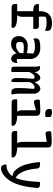

<svg xmlns="http://www.w3.org/2000/svg" viewBox="1297 -2103 1006 3640"><g transform="rotate(90 1800.0 -283.0)"><path d="M415 -766Q450 -766 476.5 -761.5Q503 -757 520.5 -749.5Q538 -742 547 -733Q557 -724 561 -709Q565 -694 565 -675Q565 -665 564.5 -654.5Q564 -644 561 -635H555Q539 -644 515 -650.5Q491 -657 463 -660.5Q435 -664 405 -664Q372 -664 346.5 -660Q321 -656 299 -646Q296 -630 294.5 -609.5Q293 -589 294 -565Q295 -541 298 -514Q298 -476 298 -436.5Q298 -397 298 -358Q298 -319 298 -280Q298 -241 298 -201Q298 -169 290.5 -146.5Q283 -124 270 -110L282 -83H192Q192 -129 192 -174Q192 -219 192 -264.5Q192 -310 192 -355Q192 -400 192 -445Q192 -490 192 -536Q192 -591 206 -633.5Q220 -676 248 -705.5Q276 -735 318 -750.5Q360 -766 415 -766ZM56 -517H461Q488 -517 502.5 -510Q517 -503 523 -488.5Q529 -474 529 -451Q529 -440 528 -429.5Q527 -419 525 -411H193Q140 -411 110 -420Q80 -429 68 -449Q56 -469 56 -502Q56 -506 56 -510Q56 -514 56 -517ZM56 -106H295Q364 -106 411.5 -96Q459 -86 483.5 -68.5Q508 -51 508 -28Q508 -23 507.5 -18Q507 -13 506 -8.5Q505 -4 503 0H127Q97 0 81.5 -8Q66 -16 60 -35.5Q54 -55 54 -88Q54 -92 54.5 -95Q55 -98 55 -101Q55 -104 56 -106Z M1099 -353Q1099 -328 1099 -303Q1099 -278 1099 -253Q1099 -228 1099 -202.5Q1099 -177 1099 -152Q1099 -138 1099.5 -126.5Q1100 -115 1101 -103Q1106 -100 1112 -98.5Q1118 -97 1123 -97Q1135 -97 1146 -100.5Q1157 -104 1166 -111H1172Q1173 -106 1173.5 -102.5Q1174 -99 1174 -94Q1174 -71 1166.5 -49.5Q1159 -28 1147 -15Q1134 -3 1121.5 2.5Q1109 8 1095 8Q1071 8 1050.5 -3.5Q1030 -15 1016.5 -34.5Q1003 -54 995 -79Q987 -104 987 -130Q987 -158 987 -187.5Q987 -217 987 -240Q987 -274 988.5 -302Q990 -330 992 -357Q994 -384 996 -412Q979 -423 960 -429.5Q941 -436 918.5 -439Q896 -442 868 -442Q838 -442 812 -439Q786 -436 762.5 -431Q739 -426 716 -418H710Q709 -425 707.5 -434Q706 -443 706 -453Q706 -470 711 -486Q716 -502 727 -512Q737 -523 759 -530Q781 -537 814 -540.5Q847 -544 891 -544Q942 -544 980.5 -528.5Q1019 -513 1045.5 -486Q1072 -459 1085.5 -425Q1099 -391 1099 -353ZM776 -146Q776 -113 792 -99Q808 -85 847 -85Q872 -85 898 -94Q924 -103 951 -123Q978 -143 1003 -175L1008 -96H988Q974 -69 948.5 -45Q923 -21 889.5 -5.5Q856 10 816 10Q768 10 734 -7Q700 -24 682 -57.5Q664 -91 664 -141V-147Q664 -178 678 -206Q692 -234 716.5 -257Q741 -280 774.5 -293Q808 -306 847 -306Q888 -306 923.5 -301.5Q959 -297 985 -289.5Q1011 -282 1021 -273Q1027 -268 1031 -260.5Q1035 -253 1037 -241.5Q1039 -230 1039 -214Q1011 -221 983 -224.5Q955 -228 927.5 -230Q900 -232 874 -232Q845 -232 824 -227.5Q803 -223 787 -213Q782 -199 779 -183.5Q776 -168 776 -149Z M1772 0Q1766 1 1760 2Q1754 3 1747.5 3.5Q1741 4 1733 4Q1704 4 1685.5 -6Q1667 -16 1658 -44Q1649 -72 1649 -125Q1649 -151 1649.5 -177Q1650 -203 1651 -230Q1652 -257 1654.5 -285.5Q1657 -314 1659.5 -345.5Q1662 -377 1665 -411Q1661 -424 1653 -430Q1645 -436 1633 -436Q1611 -436 1591 -421Q1571 -406 1553.5 -378Q1536 -350 1523 -312V-441H1541Q1556 -471 1575.5 -494.5Q1595 -518 1617.5 -531.5Q1640 -545 1662 -545Q1682 -545 1698.5 -534Q1715 -523 1728 -506Q1741 -489 1748.5 -469Q1756 -449 1756 -430Q1756 -394 1756 -358Q1756 -322 1756 -286.5Q1756 -251 1756 -215.5Q1756 -180 1756 -144Q1756 -101 1759 -70Q1762 -39 1772 0ZM1535 0Q1533 1 1530.5 1.5Q1528 2 1525 2.5Q1522 3 1519 3Q1499 3 1486 -7Q1473 -17 1466 -40.5Q1459 -64 1459 -105Q1459 -132 1459.5 -158.5Q1460 -185 1461 -213Q1462 -241 1464 -271.5Q1466 -302 1468.5 -336Q1471 -370 1474 -410Q1471 -419 1466 -425Q1461 -431 1454.5 -433.5Q1448 -436 1439 -436Q1421 -436 1404 -423.5Q1387 -411 1369.5 -383Q1352 -355 1334 -307L1332 -438H1349Q1362 -473 1379 -496Q1396 -519 1415.5 -531.5Q1435 -544 1456 -544Q1476 -544 1490.5 -532.5Q1505 -521 1515 -503.5Q1525 -486 1530 -468Q1535 -450 1535 -435Q1535 -381 1535.5 -326.5Q1536 -272 1536 -217.5Q1536 -163 1535.5 -109Q1535 -55 1535 0ZM1345 2Q1341 3 1336.5 3.5Q1332 4 1328 4.5Q1324 5 1318.5 5.5Q1313 6 1308 6Q1293 6 1281 4Q1269 2 1261 -2.5Q1253 -7 1248.5 -16Q1244 -25 1244 -39Q1244 -106 1244 -172.5Q1244 -239 1244 -306Q1244 -373 1244 -439Q1244 -470 1241.5 -491Q1239 -512 1232 -536Q1236 -537 1240 -538Q1244 -539 1247.5 -539.5Q1251 -540 1255 -540Q1259 -540 1263 -540Q1279 -540 1293.5 -533Q1308 -526 1319.5 -513Q1331 -500 1338 -479.5Q1345 -459 1345 -431Q1345 -359 1345 -286.5Q1345 -214 1345 -142Q1345 -70 1345 2Z M2087 -95 2095 -111Q2082 -126 2076 -149Q2070 -172 2070 -203Q2070 -229 2070 -254Q2070 -279 2070 -305Q2070 -331 2070 -356Q2070 -381 2070 -406.5Q2070 -432 2070 -457L2066 -461Q2025 -449 1994.5 -440.5Q1964 -432 1944 -428Q1924 -424 1913 -424Q1900 -424 1890 -431Q1880 -438 1874 -453Q1868 -468 1868 -491Q1868 -502 1870 -513.5Q1872 -525 1875 -534Q1907 -537 1942.5 -539Q1978 -541 2011.5 -542.5Q2045 -544 2070 -544Q2106 -544 2129.5 -537.5Q2153 -531 2164.5 -515.5Q2176 -500 2176 -471Q2176 -432 2176 -393.5Q2176 -355 2176 -316Q2176 -277 2176 -238Q2176 -199 2176 -160Q2176 -121 2176 -82ZM1866 -106H2157Q2226 -106 2271.5 -96Q2317 -86 2340.5 -68.5Q2364 -51 2364 -28Q2364 -23 2363.5 -18.5Q2363 -14 2362 -9Q2361 -4 2359 0H1936Q1906 0 1890 -7.5Q1874 -15 1868 -31Q1862 -47 1862 -73Q1862 -80 1862.5 -85.5Q1863 -91 1864 -96Q1865 -101 1866 -106ZM2048 -755Q2054 -757 2062.5 -759Q2071 -761 2080 -762.5Q2089 -764 2098.5 -764.5Q2108 -765 2117 -765Q2154 -765 2177 -752.5Q2200 -740 2200 -710V-646Q2194 -644 2186.5 -642Q2179 -640 2171 -638.5Q2163 -637 2154.5 -636.5Q2146 -636 2137 -636Q2098 -636 2073 -653.5Q2048 -671 2048 -700Z M2466 -106H2757Q2826 -106 2871.5 -96Q2917 -86 2940.5 -68.5Q2964 -51 2964 -28Q2964 -23 2963.5 -18.5Q2963 -14 2962 -9Q2961 -4 2959 0H2536Q2506 0 2490 -7.5Q2474 -15 2468 -31Q2462 -47 2462 -73Q2462 -80 2462.5 -85.5Q2463 -91 2464 -96Q2465 -101 2466 -106ZM2475 -750Q2507 -753 2542 -755Q2577 -757 2610.5 -758.5Q2644 -760 2670 -760Q2707 -760 2730 -754Q2753 -748 2764.5 -732Q2776 -716 2776 -687Q2776 -612 2776 -536.5Q2776 -461 2776 -385Q2776 -309 2776 -233.5Q2776 -158 2776 -82H2681L2695 -111Q2682 -127 2676 -149.5Q2670 -172 2670 -203Q2670 -260 2670 -317.5Q2670 -375 2670 -432Q2670 -489 2670 -547Q2670 -605 2670 -662L2666 -666Q2604 -657 2566.5 -650Q2529 -643 2513 -643Q2500 -643 2490 -649.5Q2480 -656 2474 -670Q2468 -684 2468 -707Q2468 -718 2470 -730Q2472 -742 2475 -750Z M3470 -540Q3506 -540 3526.5 -526Q3547 -512 3543 -476Q3533 -357 3514.5 -264Q3496 -171 3470.5 -100.5Q3445 -30 3413 22Q3381 74 3343 112Q3315 140 3286 159.5Q3257 179 3228 189.5Q3199 200 3168 200Q3161 200 3154.5 199Q3148 198 3142.5 196Q3137 194 3132 190.5Q3127 187 3122 182Q3112 172 3105.5 150Q3099 128 3099 100V97H3105Q3109 97 3112.5 97Q3116 97 3120 97Q3163 97 3206 79.5Q3249 62 3286 25Q3308 3 3328.5 -30Q3349 -63 3365.5 -108.5Q3382 -154 3395 -215.5Q3408 -277 3416.5 -356Q3425 -435 3429 -534Q3435 -535 3440.5 -536.5Q3446 -538 3451 -538.5Q3456 -539 3460.5 -539.5Q3465 -540 3470 -540ZM3093 -539Q3131 -539 3151.5 -527.5Q3172 -516 3175 -481Q3181 -417 3191.5 -362.5Q3202 -308 3217.5 -262.5Q3233 -217 3252.5 -181.5Q3272 -146 3295.5 -120.5Q3319 -95 3347 -80H3380L3356 -17H3349Q3315 -17 3287.5 -23.5Q3260 -30 3237.5 -45Q3215 -60 3194 -85Q3176 -106 3159.5 -131.5Q3143 -157 3127 -192.5Q3111 -228 3097 -276Q3083 -324 3071 -387.5Q3059 -451 3052 -534Q3058 -535 3063 -536.5Q3068 -538 3073 -538.5Q3078 -539 3083 -539Q3088 -539 3093 -539Z"/></g></svg>

Font: Recursive Monospace Casual Medium
Style: Regular
Weight: 500
Version: Version 1.047